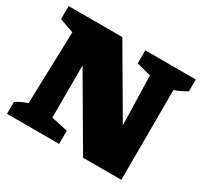

<svg xmlns="http://www.w3.org/2000/svg" viewBox="-139 -841 1069 1021"><g transform="rotate(30 395.0 -330.0)"><path d="M480 -660H790V-587Q773 -577 755.5 -568.5Q738 -560 715 -552L714 0H479L231 -424V-103L332 -81V0H12V-73Q29 -84 46 -92Q63 -100 83 -107L96 -549L9 -580V-660H339L576 -255L568 -557L480 -580Z"/></g></svg>

Font: Piazzolla SC Black
Style: Regular
Weight: 900
Designer: Juan Pablo del Peral
Foundry: Huerta Tipografica
Version: Version 1.330